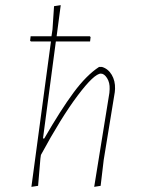

<svg xmlns="http://www.w3.org/2000/svg" viewBox="-20 -722 555 746"><path d="M427 -377 426 -364 383 -101 371 0 346 4 405 -361 406 -376Q407 -401 396 -418.5Q385 -436 372 -436Q346 -436 282 -351Q218 -266 139 -120L137 -106L128 0L102 4L178 -561H100L97 -564L99 -581H180L184 -608L190 -698L216 -702L200 -581H329L332 -578L330 -561H197L147 -184H152Q216 -295 266 -362.5Q316 -430 365 -462H376Q400 -455 414 -431.5Q428 -408 427 -377Z"/></svg>

Font: Luna Sans Thin
Style: Italic
Weight: 250
Italic angle: -7°
Designer: Juan Pablo del Peral
Foundry: Huerta Tipografica
Version: Version 2.001; ttfautohint (v1.5)